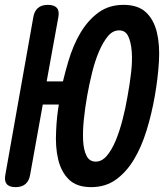

<svg xmlns="http://www.w3.org/2000/svg" viewBox="-67 -760 687 790"><path d="M173 -689 125 -425H192Q202 -467 214 -507Q234 -575 265 -626.5Q296 -678 339 -709Q382 -740 441 -740Q501 -740 533.5 -709.5Q566 -679 578.5 -627Q591 -575 587 -507.5Q583 -440 570 -365Q557 -291 536 -223Q515 -155 484 -103.5Q453 -52 410 -21Q367 10 308 10Q249 10 217 -21Q185 -52 172.5 -103.5Q160 -155 164 -223Q166 -275 175 -330H109L57 -41Q53 -16 38 -3Q23 10 -3 10Q-29 10 -39.5 -3Q-50 -16 -45 -41L70 -689Q74 -714 89 -727Q104 -740 130 -740Q156 -740 167 -727.5Q178 -715 173 -689ZM327 -95Q352 -95 372.5 -119Q393 -143 409 -181.5Q425 -220 437.5 -268.5Q450 -317 458 -365Q467 -414 472.5 -462Q478 -510 475 -548.5Q472 -587 460.5 -611Q449 -635 423 -635Q397 -635 377 -611Q357 -587 340.5 -548.5Q324 -510 312 -461.5Q300 -413 291.5 -365Q283 -317 278 -268.5Q273 -220 275 -181.5Q277 -143 289 -119Q301 -95 327 -95Z"/></svg>

Font: Maple Mono NL SemiBold
Style: Italic
Weight: 600
Italic angle: -10°
Monospace: yes
Designer: subframe7536
Version: Version 7.000